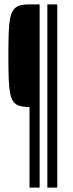

<svg xmlns="http://www.w3.org/2000/svg" viewBox="-20 -708 330 872"><path d="M114 144V-222Q87 -222 69.5 -227Q52 -232 41.5 -245.5Q31 -259 26 -284.5Q21 -310 19.5 -351.5Q18 -393 18 -454Q18 -515 19.5 -556.5Q21 -598 26 -624Q31 -650 41.5 -664Q52 -678 69.5 -683Q87 -688 114 -688H160V144ZM195 144V-688H240V144Z"/></svg>

Font: Saira UltraCondensed Light
Style: Regular
Weight: 300
Width: 1
Designer: Hector Gatti with collaboration of the Omnibus-Type team
Foundry: Omnibus-Type
Version: Version 1.101